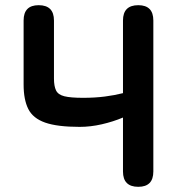

<svg xmlns="http://www.w3.org/2000/svg" viewBox="-20 -720 681 740"><path d="M513 0Q454 0 454 -59V-267Q416 -251 372.5 -241Q329 -231 287 -231Q201 -231 154 -247.5Q107 -264 89 -300Q71 -336 71 -394V-641Q71 -700 129 -700Q188 -700 188 -641V-417Q188 -388 196 -371.5Q204 -355 228 -349Q252 -343 300 -343Q346 -343 384.5 -348Q423 -353 454 -361V-641Q454 -700 513 -700Q571 -700 571 -641V-59Q571 0 513 0Z"/></svg>

Font: Zen Maru Gothic
Style: Bold
Weight: 700
Designer: Yoshimichi Ohira
Foundry: Positype
Version: Version 1.001